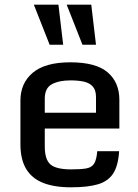

<svg xmlns="http://www.w3.org/2000/svg" viewBox="-20 -800 598 831"><path d="M68.4 -176.3V-364.7Q68.4 -440.4 122.1 -485.4Q175.8 -530.3 284.2 -530.3Q395.5 -530.3 446 -486.8Q496.6 -443.4 496.6 -368.2V-243.7H173.8V-166.5Q173.8 -109.4 198.5 -88.1Q223.1 -66.9 288.1 -66.9Q329.6 -66.9 353.3 -71Q377 -75.2 387.5 -92Q397.9 -108.9 400.9 -145.5H495.6Q491.7 -83 470 -49.3Q448.2 -15.6 404.1 -2.4Q359.9 10.7 287.1 10.7Q214.4 10.7 165.8 -8.8Q117.2 -28.3 92.8 -69.6Q68.4 -110.8 68.4 -176.3ZM395.5 -312V-379.9Q395.5 -410.2 381.3 -425.8Q367.2 -441.4 342.5 -446.8Q317.9 -452.1 285.2 -452.1Q235.4 -452.1 204.6 -435.5Q173.8 -418.9 173.8 -373V-312ZM336.9 -606.4 268.6 -779.8H375L395.5 -606.4ZM194.8 -606.4 126.5 -779.8H232.9L253.4 -606.4Z"/></svg>

Font: Monda Medium
Style: Regular
Weight: 500
Designer: Vernon Adams
Foundry: Vernon Adams
Version: Version 2.200